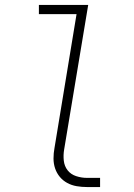

<svg xmlns="http://www.w3.org/2000/svg" viewBox="-20 -755 540 775"><path d="M331 0Q310 0 289.5 -3.5Q269 -7 251.5 -16.5Q234 -26 221.5 -41Q209 -56 202.5 -75Q196 -94 196 -115.5Q196 -137 200 -158L289 -698H137V-735H336L239 -152Q235 -129 237.5 -106.5Q240 -84 253 -67.5Q266 -51 287.5 -44Q309 -37 331 -37H384V0Z"/></svg>

Font: Iosevka Curly XLtObl
Style: Regular
Weight: 200
Italic angle: -9°
Monospace: yes
Designer: Belleve Invis
Foundry: Belleve Invis
Version: Version 11.1.0; ttfautohint (v1.8.3)